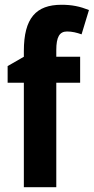

<svg xmlns="http://www.w3.org/2000/svg" viewBox="-20 -785 393 805"><path d="M316 -438V-547H216V-575C216 -629 229 -653 261 -653C283 -653 302 -648 322 -641L353 -743C315 -758 282 -765 238 -765C131 -765 80 -709 80 -571V-547L12 -508V-438H80V0H216V-438Z"/></svg>

Font: Noto Sans Arabic UI Cn
Style: Bold
Weight: 700
Width: 3
Designer: Monotype Design Team, Nadine Chahine and Nizar Qandah
Foundry: Monotype Imaging Inc.
Version: Version 2.010